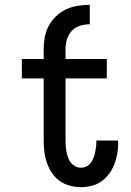

<svg xmlns="http://www.w3.org/2000/svg" viewBox="-20 -763 540 791"><path d="M160 -561Q160 -586 164.5 -610.5Q169 -635 181 -657Q193 -679 211.5 -696.5Q230 -714 252.5 -724.5Q275 -735 300 -739Q325 -743 350 -743V-663Q330 -663 310 -657Q290 -651 276 -636Q262 -621 256 -601Q250 -581 250 -561ZM313 8Q290 8 267.5 2Q245 -4 226 -17.5Q207 -31 194 -50.5Q181 -70 173.5 -91.5Q166 -113 163 -136Q160 -159 160 -183V-440H70V-520H160V-561H250V-520H420V-440H250V-183Q250 -171 251 -159Q252 -147 254.5 -135.5Q257 -124 261 -112.5Q265 -101 272.5 -92Q280 -83 290.5 -77.5Q301 -72 313 -72Q325 -72 335.5 -77Q346 -82 353 -91Q360 -100 364.5 -111Q369 -122 371.5 -133Q374 -144 375.5 -155.5Q377 -167 377 -178V-184H466Q466 -181 466.5 -179Q467 -177 467 -174Q467 -152 463 -129.5Q459 -107 451 -86Q443 -65 429.5 -47Q416 -29 398 -16Q380 -3 358 2.5Q336 8 313 8Z"/></svg>

Font: Iosevka Bendy Medium
Style: Regular
Weight: 500
Monospace: yes
Designer: Belleve Invis
Foundry: Belleve Invis
Version: Version 30.1.2